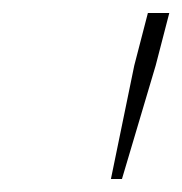

<svg xmlns="http://www.w3.org/2000/svg" viewBox="-20 -768 281 296"><path d="M187 -667 208 -748H241L220 -667L168 -492H151Z"/></svg>

Font: IBM Plex Serif ExtLt
Style: Italic
Weight: 200
Italic angle: -14°
Designer: Mike Abbink, Paul van der Laan, Pieter van Rosmalen
Foundry: Bold Monday
Version: Version 3.001